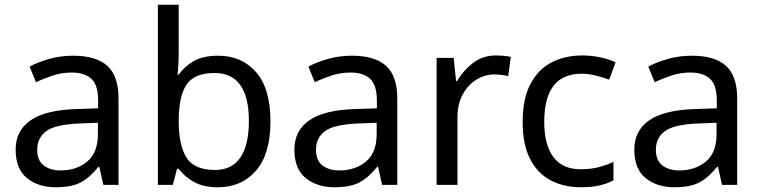

<svg xmlns="http://www.w3.org/2000/svg" viewBox="-20 -780 3211 810"><path d="M288 -545Q386 -545 433 -502Q480 -459 480 -365V0H416L399 -76H395Q360 -32 321.5 -11Q283 10 215 10Q142 10 94 -28.5Q46 -67 46 -149Q46 -229 109 -272.5Q172 -316 303 -320L394 -323V-355Q394 -422 365 -448Q336 -474 283 -474Q241 -474 203 -461.5Q165 -449 132 -433L105 -499Q140 -518 188 -531.5Q236 -545 288 -545ZM314 -259Q214 -255 175.5 -227Q137 -199 137 -148Q137 -103 164.5 -82Q192 -61 235 -61Q303 -61 348 -98.5Q393 -136 393 -214V-262Z M734 -575Q734 -541 732.5 -511.5Q731 -482 729 -465H734Q757 -499 797 -522Q837 -545 900 -545Q1000 -545 1060.5 -475.5Q1121 -406 1121 -268Q1121 -130 1060 -60Q999 10 900 10Q837 10 797 -13Q757 -36 734 -68H727L709 0H646V-760H734ZM885 -472Q800 -472 767 -423Q734 -374 734 -271V-267Q734 -168 766.5 -115.5Q799 -63 887 -63Q959 -63 994.5 -116Q1030 -169 1030 -269Q1030 -472 885 -472Z M1464 -545Q1562 -545 1609 -502Q1656 -459 1656 -365V0H1592L1575 -76H1571Q1536 -32 1497.5 -11Q1459 10 1391 10Q1318 10 1270 -28.5Q1222 -67 1222 -149Q1222 -229 1285 -272.5Q1348 -316 1479 -320L1570 -323V-355Q1570 -422 1541 -448Q1512 -474 1459 -474Q1417 -474 1379 -461.5Q1341 -449 1308 -433L1281 -499Q1316 -518 1364 -531.5Q1412 -545 1464 -545ZM1490 -259Q1390 -255 1351.5 -227Q1313 -199 1313 -148Q1313 -103 1340.5 -82Q1368 -61 1411 -61Q1479 -61 1524 -98.5Q1569 -136 1569 -214V-262Z M2072 -546Q2087 -546 2104.5 -544.5Q2122 -543 2135 -540L2124 -459Q2111 -462 2095.5 -464Q2080 -466 2066 -466Q2025 -466 1989 -443.5Q1953 -421 1931.5 -380.5Q1910 -340 1910 -286V0H1822V-536H1894L1904 -438H1908Q1934 -482 1975 -514Q2016 -546 2072 -546Z M2430 10Q2359 10 2303.5 -19Q2248 -48 2216.5 -109Q2185 -170 2185 -265Q2185 -364 2218 -426Q2251 -488 2307.5 -517Q2364 -546 2436 -546Q2477 -546 2515 -537.5Q2553 -529 2577 -517L2550 -444Q2526 -453 2494 -461Q2462 -469 2434 -469Q2276 -469 2276 -266Q2276 -169 2314.5 -117.5Q2353 -66 2429 -66Q2473 -66 2506.5 -75Q2540 -84 2568 -97V-19Q2541 -5 2508.5 2.5Q2476 10 2430 10Z M2898 -545Q2996 -545 3043 -502Q3090 -459 3090 -365V0H3026L3009 -76H3005Q2970 -32 2931.5 -11Q2893 10 2825 10Q2752 10 2704 -28.5Q2656 -67 2656 -149Q2656 -229 2719 -272.5Q2782 -316 2913 -320L3004 -323V-355Q3004 -422 2975 -448Q2946 -474 2893 -474Q2851 -474 2813 -461.5Q2775 -449 2742 -433L2715 -499Q2750 -518 2798 -531.5Q2846 -545 2898 -545ZM2924 -259Q2824 -255 2785.5 -227Q2747 -199 2747 -148Q2747 -103 2774.5 -82Q2802 -61 2845 -61Q2913 -61 2958 -98.5Q3003 -136 3003 -214V-262Z"/></svg>

Font: Noto Sans Cypro Minoan
Style: Regular
Weight: 400
Designer: David Williams
Foundry: David Williams
Version: Version 1.503; ttfautohint (v1.8.4.7-5d5b)